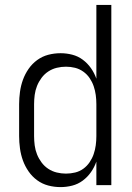

<svg xmlns="http://www.w3.org/2000/svg" viewBox="-20 -755 540 783"><path d="M227 8Q201 8 176.5 1.5Q152 -5 131.5 -20Q111 -35 96.5 -56Q82 -77 73.5 -100.5Q65 -124 61.5 -149.5Q58 -175 58 -200V-330Q58 -355 61.5 -380.5Q65 -406 73.5 -429.5Q82 -453 96.5 -474Q111 -495 131.5 -510Q152 -525 176.5 -531.5Q201 -538 227 -538Q251 -538 274.5 -532Q298 -526 317.5 -511.5Q337 -497 351 -477Q365 -457 373 -434V-735H434V0H373V-96Q365 -73 351 -53Q337 -33 317.5 -18.5Q298 -4 274.5 2Q251 8 227 8ZM249 -47Q249 -47 249 -47Q249 -47 249 -47Q268 -47 286.5 -51.5Q305 -56 320 -67Q335 -78 345.5 -93.5Q356 -109 362 -126.5Q368 -144 370.5 -162.5Q373 -181 373 -200V-330Q373 -349 370.5 -367.5Q368 -386 362 -403.5Q356 -421 345.5 -436.5Q335 -452 319.5 -463Q304 -474 286 -478.5Q268 -483 249 -483Q230 -483 211.5 -478.5Q193 -474 177 -463.5Q161 -453 149.5 -437.5Q138 -422 131 -404.5Q124 -387 121.5 -368Q119 -349 119 -330V-200Q119 -181 121.5 -162Q124 -143 131 -125.5Q138 -108 149.5 -92.5Q161 -77 177 -66.5Q193 -56 211.5 -51.5Q230 -47 249 -47Z"/></svg>

Font: iosevka_custom_sans_ss08 Light
Style: Regular
Weight: 300
Designer: Belleve Invis
Foundry: Belleve Invis
Version: Version 10.3.0; ttfautohint (v1.8.3)